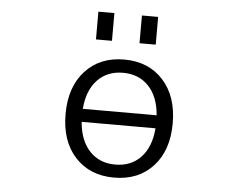

<svg xmlns="http://www.w3.org/2000/svg" viewBox="-52 -801 1105 875"><g transform="rotate(5 500.0 -363.5)"><path d="M562.5 -610.4V-737.3H636.7V-610.4ZM363.3 -610.4V-737.3H436.5V-610.4ZM321.8 -63Q254.9 -135.7 254.9 -259.8Q254.9 -383.8 321.8 -457Q388.7 -530.3 500 -530.3Q611.3 -530.3 678.2 -457Q745.1 -383.8 745.1 -259.8Q745.1 -135.7 678.2 -63Q611.3 9.8 500 9.8Q388.7 9.8 321.8 -63ZM331.1 -230.5Q337.9 -145.5 382.8 -97.7Q427.7 -49.8 500 -49.8Q572.3 -49.8 617.2 -97.2Q662.1 -144.5 668.9 -230.5ZM331.1 -290H668.9Q662.1 -375 617.2 -422.4Q572.3 -469.7 500 -469.7Q427.7 -469.7 382.8 -422.4Q337.9 -375 331.1 -290Z"/></g></svg>

Font: GenEi Gothic M SemiLight
Style: Regular
Weight: 350
Designer: o_tamon (Modified); [Source Han Sans]
Ryoko NISHIZUKA  (kana & ideographs); Paul D. Hunt (Latin, Greek & Cyrillic); Wenl
Version: Version 1.1a;Original Version 1.004